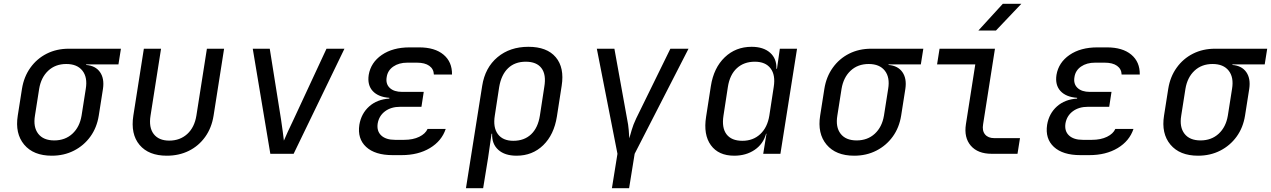

<svg xmlns="http://www.w3.org/2000/svg" viewBox="-20 -805 6653 1005"><path d="M251 10Q155 10 106.5 -48Q58 -106 73 -200L95 -340Q105 -403 139 -450.5Q173 -498 224.5 -524Q276 -550 340 -550H613L600 -468H431V-465Q480 -461 503.5 -427.5Q527 -394 519 -340L497 -200Q487 -137 453 -90Q419 -43 367 -16.5Q315 10 251 10ZM264 -70Q321 -70 359 -105Q397 -140 407 -200L429 -340Q439 -400 411.5 -435Q384 -470 327 -470Q270 -470 232.5 -435Q195 -400 185 -340L163 -200Q153 -140 180 -105Q207 -70 264 -70Z M853 10Q758 10 710.5 -46.5Q663 -103 678 -200L733 -550H823L768 -200Q758 -138 784.5 -103.5Q811 -69 866 -69Q922 -69 960 -103.5Q998 -138 1008 -200L1063 -550H1153L1098 -200Q1088 -136 1054 -88.5Q1020 -41 968.5 -15.5Q917 10 853 10Z M1395 0 1303 -550H1392L1451 -180Q1456 -147 1460 -116.5Q1464 -86 1466 -69Q1473 -86 1487 -116.5Q1501 -147 1517 -180L1689 -550H1783L1517 0Z M2082 7H2035Q1943 7 1896.5 -36Q1850 -79 1861 -152Q1871 -211 1912.5 -248Q1954 -285 2018 -289V-293Q1960 -297 1931 -328.5Q1902 -360 1910 -413Q1921 -478 1978.5 -517.5Q2036 -557 2124 -557H2174Q2256 -557 2301.5 -519Q2347 -481 2346 -415H2251Q2250 -444 2227 -460.5Q2204 -477 2162 -477H2112Q2068 -477 2038.5 -456.5Q2009 -436 2004 -401Q1998 -366 2020 -345Q2042 -324 2085 -324H2198L2186 -246H2075Q2027 -246 1995.5 -222.5Q1964 -199 1957 -159Q1951 -119 1975.5 -96Q2000 -73 2048 -73H2095Q2142 -73 2174.5 -89Q2207 -105 2218 -130H2313Q2292 -67 2230.5 -30Q2169 7 2082 7Z M2419 180 2504 -356Q2519 -451 2584 -505.5Q2649 -560 2746 -560Q2843 -560 2889 -505.5Q2935 -451 2920 -356L2895 -195Q2880 -100 2823.5 -45Q2767 10 2684 10Q2622 10 2588 -21Q2554 -52 2556 -105H2553L2535 20L2509 180ZM2667 -68Q2724 -68 2760 -102Q2796 -136 2806 -200L2829 -350Q2840 -414 2814.5 -448Q2789 -482 2732 -482Q2675 -482 2639.5 -448Q2604 -414 2593 -350L2570 -200Q2560 -138 2586 -103Q2612 -68 2667 -68Z M3183 180 3212 0 3104 -550H3196L3262 -185Q3269 -151 3271 -124.5Q3273 -98 3274 -81Q3279 -98 3286.5 -124.5Q3294 -151 3310 -185L3489 -550H3584L3302 0L3273 180Z M3823 10Q3741 10 3701 -45Q3661 -100 3676 -194L3701 -355Q3716 -450 3773.5 -505Q3831 -560 3914 -560Q3976 -560 4011 -529Q4046 -498 4044 -445H4047L4062 -550H4152L4065 0H3975L3992 -105H3990Q3975 -51 3930 -20.5Q3885 10 3823 10ZM3866 -68Q3922 -68 3959.5 -103Q3997 -138 4007 -200L4030 -350Q4040 -412 4013.5 -447Q3987 -482 3931 -482Q3874 -482 3837 -448Q3800 -414 3790 -350L3767 -200Q3757 -136 3783 -102Q3809 -68 3866 -68Z M4451 10Q4355 10 4306.5 -48Q4258 -106 4273 -200L4295 -340Q4305 -403 4339 -450.5Q4373 -498 4424.5 -524Q4476 -550 4540 -550H4813L4800 -468H4631V-465Q4680 -461 4703.5 -427.5Q4727 -394 4719 -340L4697 -200Q4687 -137 4653 -90Q4619 -43 4567 -16.5Q4515 10 4451 10ZM4464 -70Q4521 -70 4559 -105Q4597 -140 4607 -200L4629 -340Q4639 -400 4611.5 -435Q4584 -470 4527 -470Q4470 -470 4432.5 -435Q4395 -400 4385 -340L4363 -200Q4353 -140 4380 -105Q4407 -70 4464 -70Z M5171 0Q5098 0 5061.5 -42.5Q5025 -85 5036 -155L5085 -468H4885L4898 -550H5188L5126 -155Q5120 -121 5136 -101.5Q5152 -82 5184 -82H5319L5306 0ZM5101 -645 5229 -785H5326L5193 -645Z M5682 7H5635Q5543 7 5496.5 -36Q5450 -79 5461 -152Q5471 -211 5512.5 -248Q5554 -285 5618 -289V-293Q5560 -297 5531 -328.5Q5502 -360 5510 -413Q5521 -478 5578.5 -517.5Q5636 -557 5724 -557H5774Q5856 -557 5901.5 -519Q5947 -481 5946 -415H5851Q5850 -444 5827 -460.5Q5804 -477 5762 -477H5712Q5668 -477 5638.5 -456.5Q5609 -436 5604 -401Q5598 -366 5620 -345Q5642 -324 5685 -324H5798L5786 -246H5675Q5627 -246 5595.5 -222.5Q5564 -199 5557 -159Q5551 -119 5575.5 -96Q5600 -73 5648 -73H5695Q5742 -73 5774.5 -89Q5807 -105 5818 -130H5913Q5892 -67 5830.5 -30Q5769 7 5682 7Z M6251 10Q6155 10 6106.5 -48Q6058 -106 6073 -200L6095 -340Q6105 -403 6139 -450.5Q6173 -498 6224.5 -524Q6276 -550 6340 -550H6613L6600 -468H6431V-465Q6480 -461 6503.5 -427.5Q6527 -394 6519 -340L6497 -200Q6487 -137 6453 -90Q6419 -43 6367 -16.5Q6315 10 6251 10ZM6264 -70Q6321 -70 6359 -105Q6397 -140 6407 -200L6429 -340Q6439 -400 6411.5 -435Q6384 -470 6327 -470Q6270 -470 6232.5 -435Q6195 -400 6185 -340L6163 -200Q6153 -140 6180 -105Q6207 -70 6264 -70Z"/></svg>

Font: NKDuy Mono
Style: Italic
Weight: 400
Italic angle: -9°
Monospace: yes
Designer: NKDuy
Foundry: NKDuy
Version: Version 2.251; ttfautohint (v1.8.4.7-5d5b)